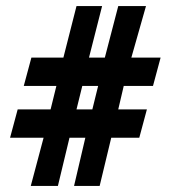

<svg xmlns="http://www.w3.org/2000/svg" viewBox="-20 -600 560 630"><path d="M13 -148H123L81 10H170L208 -148H260L223 10H307L345 -148H437L462 -241H368L386 -318H482L507 -411H411L459 -580H368L324 -411H272L315 -580H231L188 -411H83L58 -318H165L146 -241H38ZM231 -241 250 -318H302L283 -241Z"/></svg>

Font: Charger Pro
Style: ExBdNar
Weight: 400
Designer: Jasper
Foundry: Cannot Into Space Fonts
Version: Version 1.09